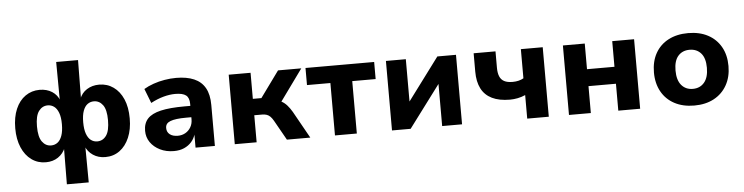

<svg xmlns="http://www.w3.org/2000/svg" viewBox="-50 -939 5286 1365"><g transform="rotate(-5 2593.0 -256.5)"><path d="M379 180 381 -82H386Q369 -39 332 -14Q295 11 244 11Q187 11 142.5 -21Q98 -53 73 -111.5Q48 -170 48 -248Q48 -328 73 -386Q98 -444 142.5 -475Q187 -506 244 -506Q295 -506 332.5 -482Q370 -458 386 -414H381L379 -693H535L532 -414H527Q543 -458 581 -482Q619 -506 669 -506Q726 -506 770.5 -474.5Q815 -443 840 -385.5Q865 -328 865 -248Q865 -170 840 -111.5Q815 -53 771 -21Q727 11 669 11Q619 11 581.5 -14Q544 -39 527 -82H533L535 180ZM292 -105Q318 -105 338 -120Q358 -135 369.5 -167Q381 -199 381 -249Q381 -299 369 -330.5Q357 -362 337 -376.5Q317 -391 292 -391Q253 -391 228 -357.5Q203 -324 203 -249Q203 -173 228 -139Q253 -105 292 -105ZM621 -105Q661 -105 685.5 -139Q710 -173 710 -249Q710 -324 685 -357.5Q660 -391 621 -391Q596 -391 576 -376.5Q556 -362 544.5 -330.5Q533 -299 533 -249Q533 -199 544.5 -167Q556 -135 576 -120Q596 -105 621 -105Z M1158 11Q1103 11 1059.5 -10.5Q1016 -32 991 -68Q966 -104 966 -150Q966 -204 996 -236.5Q1026 -269 1090.5 -284Q1155 -299 1261 -299H1320V-218H1265Q1226 -218 1198 -214.5Q1170 -211 1152 -204Q1134 -197 1125.5 -185.5Q1117 -174 1117 -157Q1117 -128 1138 -111.5Q1159 -95 1195 -95Q1225 -95 1249 -108.5Q1273 -122 1287.5 -146.5Q1302 -171 1302 -202V-313Q1302 -357 1278.5 -375Q1255 -393 1202 -393Q1163 -393 1118.5 -381Q1074 -369 1027 -344L987 -447Q1017 -465 1055.5 -478.5Q1094 -492 1136 -499Q1178 -506 1218 -506Q1294 -506 1346 -483.5Q1398 -461 1424.5 -414Q1451 -367 1451 -292V0H1313V-99H1315Q1306 -66 1284.5 -41.5Q1263 -17 1231.5 -3Q1200 11 1158 11Z M1593 0V-496H1749V-310H1810L1945 -496H2111L1928 -243L1904 -286Q1931 -283 1952 -271.5Q1973 -260 1990.5 -240Q2008 -220 2024 -193L2132 0H1965L1885 -142Q1874 -161 1863 -172Q1852 -183 1838 -188Q1824 -193 1805 -193H1749V0Z M2308 0V-374H2141V-496H2631V-374H2464V0Z M2715 0V-496H2857V-174H2842L3082 -496H3215V0H3073V-322H3089L2848 0Z M3680 0V-168Q3653 -156 3625 -150.5Q3597 -145 3570 -145Q3493 -145 3442 -170Q3391 -195 3366 -244Q3341 -293 3341 -365V-496H3497V-379Q3497 -342 3507 -317.5Q3517 -293 3539.5 -281Q3562 -269 3600 -269Q3623 -269 3643 -274Q3663 -279 3678 -288V-496H3834V0Z M3978 0V-496H4134V-313H4330V-496H4486V0H4330V-192H4134V0Z M4872 11Q4791 11 4731 -21Q4671 -53 4638.5 -111.5Q4606 -170 4606 -248Q4606 -327 4638.5 -385Q4671 -443 4731 -474.5Q4791 -506 4872 -506Q4953 -506 5012.5 -474.5Q5072 -443 5105 -385Q5138 -327 5138 -248Q5138 -170 5105 -111.5Q5072 -53 5012.5 -21Q4953 11 4872 11ZM4872 -108Q4923 -108 4953.5 -144Q4984 -180 4984 -249Q4984 -318 4953.5 -352.5Q4923 -387 4872 -387Q4821 -387 4790.5 -352.5Q4760 -318 4760 -249Q4760 -180 4790.5 -144Q4821 -108 4872 -108Z"/></g></svg>

Font: Nunito Sans 10pt ExtraBold
Style: Regular
Weight: 800
Designer: Vernon Adams
Foundry: Vernon Adams
Version: Version 3.101;gftools[0.9.27]